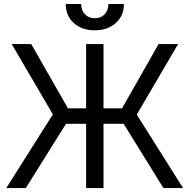

<svg xmlns="http://www.w3.org/2000/svg" viewBox="-20 -950 957 970"><path d="M502.9 -727.5V-402.8H596.7L781.2 -727.5H879.9L670.9 -371.1L904.8 0H805.7L604.5 -324.7H502.9V0H415V-324.7H313.5L110.4 0H11.7L247.1 -372.1L39.1 -727.5H137.7L323.2 -402.8H415V-727.5ZM459 -796.9Q393.6 -796.9 352.8 -833.7Q312 -870.6 312 -929.7H390.1Q390.1 -897.9 409.2 -877.9Q428.2 -857.9 459 -857.9Q489.7 -857.9 508.8 -877.9Q527.8 -897.9 527.8 -929.7H606Q606 -870.6 565.2 -833.7Q524.4 -796.9 459 -796.9Z"/></svg>

Font: Inter Display
Style: Regular
Weight: 400
Designer: Rasmus Andersson
Foundry: rsms
Version: Version 4.000;git-37864ae